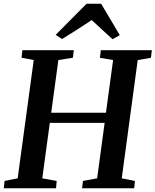

<svg xmlns="http://www.w3.org/2000/svg" viewBox="-26 -1013 836 1033"><path d="M-5.5 0 -1.5 -39.5 69 -53.5 155.5 -690 90 -702.5 94.5 -743H371L366.5 -702.5L288 -690L249.5 -406.5H544L582.5 -690L511.5 -702L516.5 -743H791L786 -702L715 -690L629 -53.5L700 -39.5L696 0H415.5L420.5 -39.5L496.5 -53.5L537 -352H242L201.5 -53.5L279 -39.5L275.5 0ZM273.5 -825.5 440 -993H518L618.5 -824L579.5 -802Q551.5 -827.5 523.2 -853.5Q495 -879.5 467.5 -905Q429 -879 389 -853.8Q349 -828.5 308 -803Z"/></svg>

Font: Merriweather 48pt SemiBold
Style: Italic
Weight: 600
Italic angle: -7.8°
Designer: Eben Sorkin
Foundry: Eben Sorkin
Version: Version 2.101